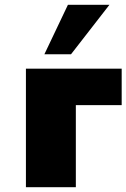

<svg xmlns="http://www.w3.org/2000/svg" viewBox="-20 -780 527 800"><path d="M88 -494H487V-342H296V0H88ZM165 -554 263 -760H436L276 -554Z"/></svg>

Font: Nunito Sans Heavy
Style: Regular
Weight: 400
Designer: Vernon Adams
Foundry: Vernon Adams
Version: Version 2.500